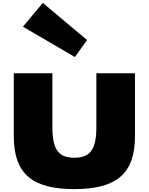

<svg xmlns="http://www.w3.org/2000/svg" viewBox="-20 -1281 1025 1323"><path d="M275 -1261 138 -1097 496 -888 580 -1005ZM75 -776H341V-406C341 -253 381 -194 492 -194C603 -194 644 -253 644 -406V-776H910V-342C910 -82 780 22 492 22C204 22 75 -82 75 -342Z"/></svg>

Font: Poland Can Into
Style: BigWritings
Weight: 700
Foundry: Cannot Into Space Fonts
Version: Version 0.92